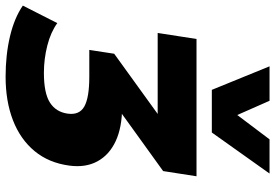

<svg xmlns="http://www.w3.org/2000/svg" viewBox="-206 -642 1005 702"><g transform="rotate(90 297.0 -290.5)"><path d="M226 192Q146 192 78.5 176Q11 160 -34 129L30 3Q63 27 112 39.5Q161 52 212 52Q286 52 320.5 30Q355 8 361 -35Q367 -78 334.5 -96Q302 -114 226 -114H128L142 -205L423 -408L403 -364H66L88 -506H590L571 -384L324 -206L279 -234H336Q411 -234 461.5 -210.5Q512 -187 535.5 -143.5Q559 -100 551 -41Q541 34 498 86Q455 138 385.5 165Q316 192 226 192ZM274 -562 188 -773H314L366 -655L455 -773H580L430 -562Z"/></g></svg>

Font: Nunito Sans 7pt Black
Style: Italic
Weight: 900
Italic angle: -9°
Version: Version 3.101;gftools[0.9.27]